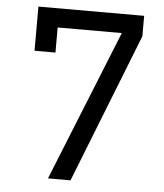

<svg xmlns="http://www.w3.org/2000/svg" viewBox="-52 -776 705 823"><g transform="rotate(5 300.0 -365.0)"><path d="M185 0 446 -648H170V-540H80V-730H535V-642L282 0Z"/></g></svg>

Font: JetBrains Mono Zero
Style: Regular-Zero
Weight: 400
Designer: Philipp Nurullin, Konstantin Bulenkov
Foundry: JetBrains
Version: Version 2.211